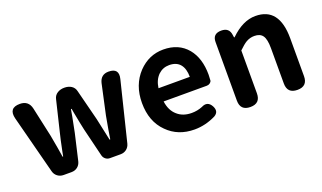

<svg xmlns="http://www.w3.org/2000/svg" viewBox="-64 -937 2204 1314"><g transform="rotate(-20 1038.5 -280.0)"><path d="M227 0Q202 0 183 -14.5Q164 -29 158 -53L48 -477Q27 -560 111 -560Q174 -560 188 -498L235 -283Q241 -251 252 -188Q259 -143 263 -120H267Q269 -130 273 -151Q291 -240 302 -283L356 -507Q362 -533 385 -547Q406 -560 435 -560Q464 -560 485 -547Q507 -533 513 -507L570 -283Q578 -249 592 -181Q601 -141 605 -120H610Q614 -143 621 -188Q632 -251 638 -283L686 -503Q700 -560 757 -560Q835 -560 816 -484L710 -53Q704 -29 685.5 -14.5Q667 0 642 0H610H564Q546 0 532.5 -11Q519 -22 515 -39L465 -244Q455 -288 438 -378Q435 -397 433 -407H428Q425 -389 419 -355Q405 -280 397 -244L353 -54Q347 -29 328.5 -14.5Q310 0 284 0Z M1177 14Q1057 14 980 -64Q899 -144 899 -279Q899 -410 979 -495Q1055 -574 1160 -574Q1272 -574 1335 -498Q1394 -426 1394 -306Q1394 -288 1392 -264Q1390 -254 1380 -246.5Q1370 -239 1357 -239H1214H1042Q1051 -171 1093 -135Q1133 -99 1197 -99Q1238 -99 1275 -114Q1323 -139 1349 -91Q1372 -47 1333 -24Q1257 14 1177 14ZM1040 -336H1154H1268Q1268 -395 1242 -427Q1215 -460 1162 -460Q1116 -460 1083 -429Q1048 -395 1040 -336Z M1588 0Q1515 0 1515 -73V-280V-500Q1515 -560 1578 -560Q1635 -560 1642 -506L1645 -486H1649Q1739 -574 1831 -574Q2004 -574 2004 -349V-73Q2004 0 1931 0Q1857 0 1857 -73V-331Q1857 -395 1838.5 -421.5Q1820 -448 1778 -448Q1746 -448 1718 -432Q1696 -419 1661 -385V-73Q1661 0 1588 0Z"/></g></svg>

Font: GenSenRounded JP B
Style: Regular
Weight: 700
Version: Version 1.501;PS 1;hotconv 16.6.51;makeotf.lib2.5.65220